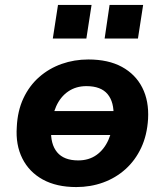

<svg xmlns="http://www.w3.org/2000/svg" viewBox="-20 -747 667 778"><path d="M289 11Q209 11 153.5 -19.5Q98 -50 70.5 -105Q43 -160 48 -232Q51 -298 75 -349Q99 -400 139 -435Q179 -470 230 -488Q281 -506 338 -506Q419 -506 474 -476Q529 -446 556.5 -392Q584 -338 580 -265Q576 -199 552 -148Q528 -97 488.5 -61.5Q449 -26 398 -7.5Q347 11 289 11ZM297 -97Q340 -97 371 -119Q402 -141 419.5 -180.5Q437 -220 440 -273Q443 -333 416 -365.5Q389 -398 330 -398Q288 -398 256.5 -376.5Q225 -355 207.5 -316Q190 -277 187 -224Q184 -163 211.5 -130Q239 -97 297 -97ZM145 -200 160 -297H482L466 -200ZM404 -591 424 -727H560L539 -591ZM194 -591 215 -727H351L330 -591Z"/></svg>

Font: Nunito Sans 10pt ExtraBold
Style: Italic
Weight: 800
Italic angle: -9°
Designer: Vernon Adams
Foundry: Vernon Adams
Version: Version 3.101;gftools[0.9.27]